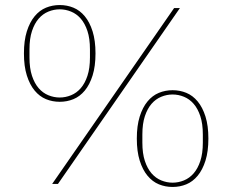

<svg xmlns="http://www.w3.org/2000/svg" viewBox="-20 -730 922 762"><path d="M187 0 671 -698H694L210 0ZM217 -326Q188 -326 162.5 -336.5Q137 -347 117.5 -370.5Q98 -394 86.5 -430.5Q75 -467 75 -518Q75 -569 86.5 -605.5Q98 -642 117.5 -665.5Q137 -689 162.5 -699.5Q188 -710 217 -710Q246 -710 271.5 -699.5Q297 -689 316.5 -665.5Q336 -642 347.5 -605.5Q359 -569 359 -518Q359 -467 347.5 -430.5Q336 -394 316.5 -370.5Q297 -347 271.5 -336.5Q246 -326 217 -326ZM217 -343Q240 -343 262 -352Q284 -361 300.5 -380Q317 -399 327 -429Q337 -459 337 -502V-534Q337 -577 327 -607Q317 -637 300.5 -656Q284 -675 262 -684Q240 -693 217 -693Q194 -693 172 -684Q150 -675 133.5 -656Q117 -637 107 -607Q97 -577 97 -534V-502Q97 -459 107 -429Q117 -399 133.5 -380Q150 -361 172 -352Q194 -343 217 -343ZM665 12Q636 12 610.5 1.5Q585 -9 565.5 -32.5Q546 -56 534.5 -92.5Q523 -129 523 -180Q523 -231 534.5 -267.5Q546 -304 565.5 -327.5Q585 -351 610.5 -361.5Q636 -372 665 -372Q694 -372 719.5 -361.5Q745 -351 764.5 -327.5Q784 -304 795.5 -267.5Q807 -231 807 -180Q807 -129 795.5 -92.5Q784 -56 764.5 -32.5Q745 -9 719.5 1.5Q694 12 665 12ZM665 -5Q688 -5 710 -14Q732 -23 748.5 -42Q765 -61 775 -91Q785 -121 785 -164V-196Q785 -239 775 -269Q765 -299 748.5 -318Q732 -337 710 -346Q688 -355 665 -355Q642 -355 620 -346Q598 -337 581.5 -318Q565 -299 555 -269Q545 -239 545 -196V-164Q545 -121 555 -91Q565 -61 581.5 -42Q598 -23 620 -14Q642 -5 665 -5Z"/></svg>

Font: IBM Plex Sans Thai Thin
Style: Regular
Weight: 100
Designer: Mike Abbink, Paul van der Laan, Pieter van Rosmalen, Ben Mitchell, Mark Frömberg
Foundry: Bold Monday
Version: Version 1.1